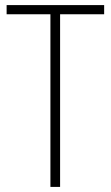

<svg xmlns="http://www.w3.org/2000/svg" viewBox="-20 -734 436 754"><path d="M216 0V-678H389V-714H6V-678H178V0Z"/></svg>

Font: Noto Sans Gurmukhi Condensed ExtraLight
Style: Regular
Weight: 200
Width: 3
Designer: Jelle Bosma - Monotype Design Team
Foundry: Monotype Imaging Inc.
Version: Version 2.004